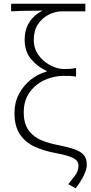

<svg xmlns="http://www.w3.org/2000/svg" viewBox="-20 -814 490 1035"><path d="M388 201 348 179Q369 153 381 137Q393 121 398 108Q403 95 403 80Q403 62 392 50.5Q381 39 352.5 29Q324 19 270 9Q213 -2 164.5 -24.5Q116 -47 87 -90.5Q58 -134 58 -205Q58 -262 82.5 -308Q107 -354 146.5 -385Q186 -416 231 -428V-432Q182 -454 147.5 -495.5Q113 -537 113 -599Q113 -656 139 -695.5Q165 -735 210 -757Q176 -756 150.5 -756Q125 -756 100 -755.5Q75 -755 40 -753V-794H440V-753H317Q278 -753 242.5 -735Q207 -717 184.5 -683Q162 -649 162 -599Q162 -563 177 -534.5Q192 -506 216.5 -485.5Q241 -465 269.5 -453.5Q298 -442 324 -442Q344 -442 356.5 -442.5Q369 -443 390 -448V-401Q371 -404 356.5 -404.5Q342 -405 321 -405Q270 -405 220.5 -382.5Q171 -360 139.5 -316Q108 -272 108 -209Q108 -147 134.5 -111Q161 -75 204.5 -57.5Q248 -40 298 -31Q348 -21 381 -9.5Q414 2 431 21Q448 40 448 74Q448 96 433.5 128Q419 160 388 201Z"/></svg>

Font: Noto Sans KR ExtraLight
Style: Regular
Weight: 250
Designer: Ryoko NISHIZUKA  (kana, bopomofo & ideographs); Paul D. Hunt (Latin, Greek & Cyrillic); Sandoll Communications , Soo-you
Foundry: Adobe
Version: Version 2.004-H2;hotconv 1.0.118;makeotfexe 2.5.65603